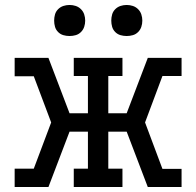

<svg xmlns="http://www.w3.org/2000/svg" viewBox="-20 -753 790 773"><path d="M39 0V-74H116L186 -260L116 -446H39V-520H175L260 -297H334V-447H277V-520H473V-447H416V-297H490L575 -520H711V-447H634L564 -260L634 -73H711V0H575L490 -223H416V-74H473V0H277V-74H334V-223H260L175 0ZM490 -608Q477 -608 465 -611.5Q453 -615 444 -624Q435 -633 431.5 -645Q428 -657 428 -670Q428 -683 431.5 -695Q435 -707 444 -716Q453 -725 465 -729Q477 -733 490 -733Q503 -733 515 -729Q527 -725 536 -716Q545 -707 549 -695Q553 -683 553 -670Q553 -657 549 -645Q545 -633 536 -624Q527 -615 515 -611.5Q503 -608 490 -608ZM260 -608Q247 -608 235 -611.5Q223 -615 214 -624Q205 -633 201.5 -645Q198 -657 198 -670Q198 -683 201.5 -695Q205 -707 214 -716Q223 -725 235 -729Q247 -733 260 -733Q273 -733 285 -729Q297 -725 306 -716Q315 -707 319 -695Q323 -683 323 -670Q323 -657 319 -645Q315 -633 306 -624Q297 -615 285 -611.5Q273 -608 260 -608Z"/></svg>

Font: Iosevka Plex Etoile
Style: Regular
Weight: 400
Designer: Belleve Invis
Foundry: Belleve Invis
Version: Version 25.1.1; ttfautohint (v1.8.4)